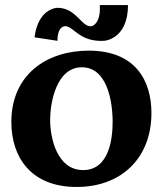

<svg xmlns="http://www.w3.org/2000/svg" viewBox="-20 -712 646 762"><path d="M284 30C463 30 581 -86 581 -263C581 -393 517 -511 332 -511C167 -511 25 -417 25 -228C25 -88 103 30 284 30ZM305 -445C404 -445 427 -313 427 -228C427 -166 415 -37 310 -37C206 -37 179 -165 179 -236C179 -301 202 -445 305 -445ZM376 -692C381 -614 343 -608 343 -608C303 -603 284 -681 208 -681C208 -681 132 -681 117 -564L208 -550C208 -614 242 -608 242 -608C275 -603 298 -545 393 -550C393 -550 488 -555 488 -692Z"/></svg>

Font: Peralta
Style: Regular
Weight: 400
Designer: Astigmatic (AOETI)
Foundry: Astigmatic (AOETI)
Version: Version 1.000